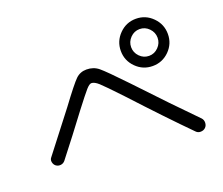

<svg xmlns="http://www.w3.org/2000/svg" viewBox="-117 -952 1233 1060"><g transform="rotate(-20 500.0 -422.5)"><path d="M715.3 -583Q738.3 -559.6 770 -559.6Q801.8 -559.6 824.7 -583Q847.7 -606.4 847.7 -638.2Q847.7 -669.9 824.7 -693.4Q801.8 -716.8 770 -716.8Q738.3 -716.8 715.3 -693.4Q692.4 -669.9 692.4 -638.2Q692.4 -606.4 715.3 -583ZM672.4 -736.3Q712.9 -777.3 770 -777.3Q827.1 -777.3 867.7 -736.3Q908.2 -695.3 908.2 -638.2Q908.2 -581.1 867.7 -540.5Q827.1 -500 770 -500Q712.9 -500 672.4 -540.5Q631.8 -581.1 631.8 -638.2Q631.8 -695.3 672.4 -736.3ZM78.1 -168Q66.4 -176.8 63.5 -192.4Q60.5 -208 71.3 -219.7Q122.1 -284.2 248 -448.2Q329.1 -557.6 355 -582.5Q380.9 -607.4 418 -607.4Q459 -607.4 488.8 -583Q518.6 -558.6 619.1 -453.1Q799.8 -260.7 923.8 -135.7Q934.6 -124 934.1 -107.4Q933.6 -90.8 922.9 -80.1Q912.1 -69.3 895 -68.8Q877.9 -68.4 867.2 -80.1Q739.3 -209 564.5 -398.4Q483.4 -484.4 459.5 -505.9Q435.5 -527.3 418 -527.3Q406.2 -527.3 386.7 -505.4Q367.2 -483.4 309.6 -408.2Q220.7 -289.1 130.9 -174.8Q121.1 -163.1 106 -161.1Q90.8 -159.2 78.1 -168Z"/></g></svg>

Font: Rounded-X Mgen+ 2m regular
Style: Regular
Weight: 400
Designer: [Source Han Sans]
Ryoko NISHIZUKA  (kana & ideographs); Paul D. Hunt (Latin, Greek & Cyrillic); Wenlong ZHANG  (bopomofo
Version: Version 1.059.20150602